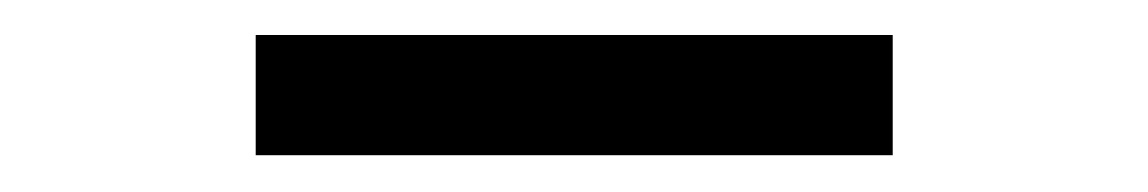

<svg xmlns="http://www.w3.org/2000/svg" viewBox="-20 -764 640 107"><path d="M122.5 -677.5V-744.5H477.5V-677.5Z"/></svg>

Font: Encode Sans Expanded Medium
Style: Regular
Weight: 500
Width: 7
Designer: Multiple Designers
Foundry: Impallari Type
Version: Version 2.000